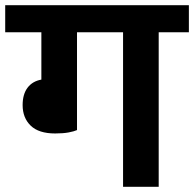

<svg xmlns="http://www.w3.org/2000/svg" viewBox="-40 -718 746 738"><path d="M172 -205Q109 -205 78 -235Q47 -265 47 -314Q47 -356 66 -381Q85 -406 119 -412V-594H-20V-698H686V-594H570V0H433V-594H256V-218Q245 -213 224 -209Q203 -205 172 -205Z"/></svg>

Font: IBM Plex Sans Devanagari
Style: Bold
Weight: 700
Designer: Mike Abbink, Paul van der Laan, Pieter van Rosmalen, Erin McLaughlin
Foundry: Bold Monday
Version: Version 1.1